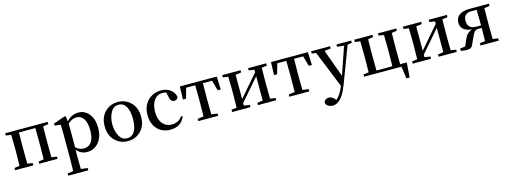

<svg xmlns="http://www.w3.org/2000/svg" viewBox="-11 -1454 6996 2640"><g transform="rotate(-15 3487.0 -134.0)"><path d="M305 0V-32L230 -43C229 -118 228 -181 228 -232V-294C228 -349 229 -413 230 -488H463C464 -413 465 -349 465 -294V-232C465 -181 464 -118 463 -43L388 -32V0H649V-32L573 -43C572 -118 571 -181 571 -232V-294C571 -345 572 -408 573 -483L649 -494V-526H44V-494L119 -483C121 -427 122 -364 122 -294V-232C122 -162 121 -99 119 -43L44 -32V0Z M1017 262V230L922 217C921 128 920 63 920 23V-57C960 -9 1010 15 1069 15C1136 15 1190 -10 1233 -61C1277 -113 1299 -181 1299 -266C1299 -351 1279 -418 1238 -468C1199 -517 1148 -541 1087 -541C1023 -541 967 -514 918 -461L911 -530L897 -540L728 -481V-451L812 -443C815 -402 816 -353 816 -295V24C816 87 815 152 813 218L732 230V262ZM1037 -44C996 -44 958 -60 923 -91V-429C964 -466 1005 -484 1045 -484C1088 -484 1122 -466 1147 -429C1172 -390 1185 -334 1185 -261C1185 -186 1171 -131 1143 -94C1118 -61 1082 -44 1037 -44Z M1650 15C1723 15 1783 -9 1831 -56C1883 -107 1909 -176 1909 -263C1909 -349 1883 -418 1830 -470C1781 -517 1721 -541 1650 -541C1578 -541 1518 -517 1469 -470C1416 -418 1390 -349 1390 -263C1390 -176 1416 -108 1468 -57C1516 -9 1577 15 1650 15ZM1650 -25C1604 -25 1569 -45 1544 -85C1483 -184 1483 -341 1544 -441C1569 -482 1604 -502 1650 -502C1695 -502 1730 -482 1755 -441C1780 -400 1793 -340 1793 -263C1793 -185 1780 -126 1755 -85C1730 -45 1695 -25 1650 -25Z M2253 15C2355 15 2425 -29 2463 -117L2442 -127C2405 -75 2355 -49 2292 -49C2238 -49 2195 -68 2162 -107C2128 -148 2111 -203 2111 -273C2111 -344 2126 -401 2157 -442C2186 -482 2226 -502 2275 -502C2294 -502 2312 -499 2328 -494L2346 -417C2353 -376 2374 -355 2409 -355C2437 -355 2455 -369 2462 -398C2447 -482 2367 -541 2267 -541C2192 -541 2130 -517 2079 -468C2026 -416 1999 -348 1999 -263C1999 -178 2023 -110 2070 -59C2117 -10 2178 15 2253 15Z M2936 0V-32L2849 -44C2848 -119 2847 -181 2847 -232V-294C2847 -348 2848 -412 2849 -487H2979L3020 -341H3064L3056 -526H2531L2525 -341H2569L2610 -487H2739C2740 -412 2741 -348 2741 -294V-232C2741 -181 2740 -119 2739 -44L2652 -32V0Z M3395 0V-32L3313 -44V-81L3581 -390V-44L3502 -32V0H3761V-32L3685 -43C3684 -118 3683 -181 3683 -232V-294C3683 -345 3684 -408 3685 -483L3761 -494V-526H3502V-494L3581 -482V-447L3313 -136V-482L3395 -494V-526H3134V-494L3209 -483C3211 -427 3212 -364 3212 -294V-232C3212 -162 3211 -99 3209 -43L3134 -32V0Z M4233 0V-32L4146 -44C4145 -119 4144 -181 4144 -232V-294C4144 -348 4145 -412 4146 -487H4276L4317 -341H4361L4353 -526H3828L3822 -341H3866L3907 -487H4036C4037 -412 4038 -348 4038 -294V-232C4038 -181 4037 -119 4036 -44L3949 -32V0Z M4497 273C4582 273 4654 191 4714 28L4908 -484L4970 -494V-526H4760V-494L4857 -483L4722 -92L4579 -484L4669 -493V-526H4399V-494L4460 -486L4672 38L4670 44C4640 121 4604 176 4563 209L4552 198C4525 167 4497 152 4470 152C4453 152 4437 156 4424 165C4409 174 4400 186 4397 202C4398 223 4408 240 4428 253C4447 266 4470 273 4497 273Z M5615 173 5630 -38H5536C5535 -113 5534 -177 5534 -232V-294C5534 -345 5535 -408 5536 -483L5611 -494V-526H5351V-494L5425 -483C5427 -427 5428 -364 5428 -294V-232C5428 -159 5427 -94 5425 -38H5199C5198 -113 5197 -177 5197 -232V-294C5197 -345 5198 -408 5199 -483L5273 -494V-526H5013V-494L5088 -483C5090 -427 5091 -364 5091 -294V-232C5091 -162 5090 -99 5088 -43L5013 -32V0H5544L5569 173Z M5966 0V-32L5884 -44V-81L6152 -390V-44L6073 -32V0H6332V-32L6256 -43C6255 -118 6254 -181 6254 -232V-294C6254 -345 6255 -408 6256 -483L6332 -494V-526H6073V-494L6152 -482V-447L5884 -136V-482L5966 -494V-526H5705V-494L5780 -483C5782 -427 5783 -364 5783 -294V-232C5783 -162 5782 -99 5780 -43L5705 -32V0Z M6470 11C6497 11 6517 7 6530 0C6541 -7 6551 -19 6559 -36L6611 -149C6612 -150 6613 -153 6614 -156C6629 -185 6640 -203 6648 -211C6660 -223 6678 -229 6701 -229H6748C6748 -176 6747 -114 6746 -43L6670 -32V0H6930V-32L6854 -43C6853 -118 6852 -181 6852 -232V-294C6852 -345 6853 -408 6854 -483L6930 -494V-526H6656C6589 -526 6539 -513 6504 -486C6472 -461 6456 -426 6456 -382C6456 -301 6509 -255 6614 -244C6563 -227 6527 -192 6505 -139L6463 -42L6388 -32V0C6415 7 6442 11 6470 11ZM6680 -265C6599 -265 6558 -304 6558 -381C6558 -452 6596 -488 6671 -488H6746C6747 -413 6748 -349 6748 -294V-265Z"/></g></svg>

Font: AllPunType SemiBold
Style: Regular
Weight: 600
Version: 1.0